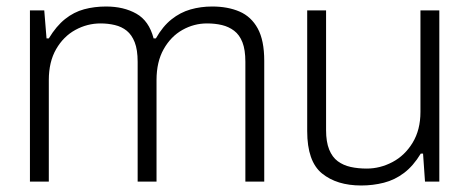

<svg xmlns="http://www.w3.org/2000/svg" viewBox="-20 -558 1442 590"><path d="M72 0V-526H116L123 -440H130Q153 -478 180 -499.5Q207 -521 238.5 -529.5Q270 -538 306 -538Q360 -538 399 -516Q438 -494 452 -440H459Q480 -477 507 -498.5Q534 -520 565.5 -529Q597 -538 632 -538Q680 -538 716 -522.5Q752 -507 772 -470.5Q792 -434 792 -371V0H734V-368Q734 -405 725 -428Q716 -451 699.5 -463.5Q683 -476 662 -481Q641 -486 616 -486Q576 -486 540.5 -466Q505 -446 483 -407Q461 -368 461 -312V0H403V-368Q403 -405 394 -428Q385 -451 369.5 -463.5Q354 -476 333 -481Q312 -486 289 -486Q248 -486 211.5 -466Q175 -446 152.5 -407Q130 -368 130 -312V0Z M1090 12Q1015 12 969.5 -25Q924 -62 924 -155V-526H982V-158Q982 -122 991.5 -98.5Q1001 -75 1018 -62.5Q1035 -50 1057.5 -45Q1080 -40 1107 -40Q1148 -40 1186 -60Q1224 -80 1248 -119.5Q1272 -159 1272 -214V-526H1330V0H1286L1280 -86H1273Q1250 -48 1221.5 -26.5Q1193 -5 1159.5 3.5Q1126 12 1090 12Z"/></svg>

Font: Archivo SemiBold ExtraLight
Style: Regular
Weight: 250
Version: Version 2.001